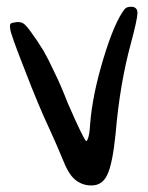

<svg xmlns="http://www.w3.org/2000/svg" viewBox="-20 -656 442 575"><path d="M353.5 -628.9Q359.4 -635.7 371.1 -635.7Q374 -635.7 377 -635.7Q391.6 -632.8 391.6 -618.2Q391.6 -618.2 391.6 -617.2Q391.6 -616.2 391.6 -616.2Q391.6 -599.6 372.1 -526.4Q338.9 -405.3 326.2 -255.9Q317.4 -167 301.8 -133.8Q287.1 -100.6 253.9 -100.6Q234.4 -100.6 219.7 -108.4Q205.1 -115.2 193.4 -129.9Q180.7 -146.5 169.9 -173.8Q146.5 -230.5 126 -274.4Q95.7 -338.9 54.7 -445.3Q12.7 -551.8 10.7 -568.4Q9.8 -573.2 9.8 -577.1Q9.8 -582 11.7 -585Q14.6 -587.9 29.3 -589.8Q42 -590.8 49.8 -585.9Q57.6 -581.1 73.2 -559.6Q93.8 -531.2 110.4 -503.9Q126 -476.6 142.6 -440.4Q161.1 -403.3 183.6 -345.7Q231.4 -236.3 238.3 -233.4Q240.2 -233.4 242.2 -238.3Q245.1 -244.1 247.1 -255.9Q249 -267.6 250 -285.2Q256.8 -372.1 290 -481.4Q323.2 -590.8 353.5 -628.9Z"/></svg>

Font: CillaFHscript
Style: Medium
Weight: 400
Designer: Cecilia Bingert
Version: Version 001.000